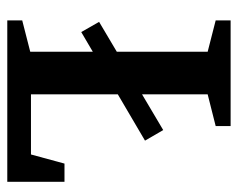

<svg xmlns="http://www.w3.org/2000/svg" viewBox="-83 -570 653 527"><g transform="rotate(90 243.5 -306.5)"><path d="M68 -203 40 -252 337 -428 366 -378ZM36 0V-41L122 -63V-550L36 -572V-613H326V-572L239 -550V-65H404L429 -157H479V0Z"/></g></svg>

Font: Manuale SemiBold
Style: Regular
Weight: 600
Version: Version 1.002